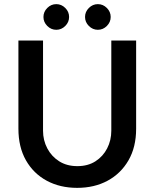

<svg xmlns="http://www.w3.org/2000/svg" viewBox="-20 -896 747 928"><path d="M353 12Q270 12 206 -22.5Q142 -57 105.5 -121Q69 -185 69 -274V-700H188V-264Q188 -218 208.5 -179Q229 -140 266 -116.5Q303 -93 354 -93Q405 -93 441.5 -116.5Q478 -140 498 -179Q518 -218 518 -264V-700H638V-274Q638 -185 601 -121Q564 -57 500 -22.5Q436 12 353 12ZM453 -752Q428 -752 409.5 -770.5Q391 -789 391 -814Q391 -839 409.5 -857.5Q428 -876 453 -876Q478 -876 496.5 -857.5Q515 -839 515 -814Q515 -789 496.5 -770.5Q478 -752 453 -752ZM252 -752Q227 -752 208.5 -770.5Q190 -789 190 -814Q190 -839 208.5 -857.5Q227 -876 252 -876Q277 -876 295.5 -857.5Q314 -839 314 -814Q314 -789 295.5 -770.5Q277 -752 252 -752Z"/></svg>

Font: MuseoModerno Thin Medium
Style: Regular
Weight: 500
Version: Version 1.003